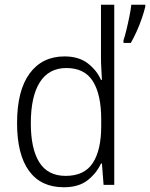

<svg xmlns="http://www.w3.org/2000/svg" viewBox="-20 -780 633 810"><path d="M249 10Q153 10 102.5 -59Q52 -128 52 -261Q52 -398 105 -470Q158 -542 252 -542Q312 -542 350 -513Q388 -484 406 -443H410Q409 -466 407.5 -490.5Q406 -515 406 -535V-760H462V0H417L410 -90H406Q387 -49 349.5 -19.5Q312 10 249 10ZM257 -38Q336 -38 371.5 -92.5Q407 -147 407 -248V-276Q407 -381 372 -437Q337 -493 260 -493Q186 -493 148 -433Q110 -373 110 -260Q110 -152 146 -95Q182 -38 257 -38ZM593 -752Q588 -731 578.5 -703Q569 -675 556.5 -647.5Q544 -620 532 -599H501V-610Q506 -624 513 -652.5Q520 -681 526 -711Q532 -741 534 -760H593Z"/></svg>

Font: Noto Sans Sinhala SemiCondensed Light
Style: Regular
Weight: 300
Width: 4
Designer: Jelle Bosma - Monotype Design Team
Foundry: Monotype Imaging Inc.
Version: Version 2.006; ttfautohint (v1.8.4.7-5d5b)